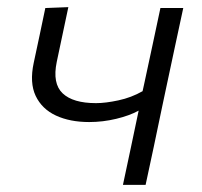

<svg xmlns="http://www.w3.org/2000/svg" viewBox="-20 -518 565 538"><path d="M324.5 0Q335 -49.5 346.8 -104.8Q358.5 -160 368.5 -208Q343 -194 305.5 -185Q268 -176 230 -176Q176 -176 136.8 -194.2Q97.5 -212.5 80 -249.2Q62.5 -286 74.5 -342Q83 -382 91 -419.2Q99 -456.5 107 -495.5L171.5 -498Q163.5 -460 155.5 -422.5Q147.5 -385 139 -344.5Q126.5 -284 155.5 -256.5Q184.5 -229 249 -229Q275.5 -229 311.8 -236.8Q348 -244.5 379.5 -262.5L383.5 -280.5Q397 -342 407.5 -392.2Q418 -442.5 429.5 -495.5H493.5Q481.5 -440 470.2 -387.2Q459 -334.5 445 -269L434.5 -219.5Q422 -159 411 -107.2Q400 -55.5 388 0Z"/></svg>

Font: Commissioner Light
Style: Italic
Weight: 300
Italic angle: -12°
Designer: Kostas Bartsokas
Foundry: Kostas Bartsokas
Version: Version 1.000; ttfautohint (v1.8.3)